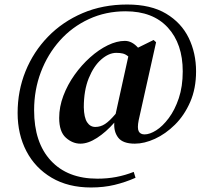

<svg xmlns="http://www.w3.org/2000/svg" viewBox="-20 -676 904 850"><path d="M336 -40Q301 -40 271.5 -66.5Q242 -93 242 -154Q242 -203 260.5 -252Q279 -301 310 -344.5Q341 -388 379 -422Q417 -456 457 -475.5Q497 -495 533 -495Q564 -495 591 -465L660 -499L671 -489L594 -144Q587 -109 594 -95Q601 -81 620 -81Q643 -81 671.5 -99Q700 -117 727 -153Q754 -189 771.5 -241Q789 -293 789 -360Q789 -482 723 -554Q657 -626 536 -626Q448 -626 373.5 -591.5Q299 -557 245 -496.5Q191 -436 161 -357Q131 -278 131 -188Q131 -45 205 35Q279 115 411 115Q455 115 494.5 107.5Q534 100 572 85L580 111Q535 131 487 142.5Q439 154 383 154Q282 154 209 111Q136 68 97 -6.5Q58 -81 58 -176Q58 -274 93 -360.5Q128 -447 192.5 -513.5Q257 -580 346 -618Q435 -656 543 -656Q648 -656 715.5 -615.5Q783 -575 815.5 -508Q848 -441 848 -360Q848 -284 822 -224.5Q796 -165 754.5 -124Q713 -83 666 -61.5Q619 -40 577 -40Q524 -40 503.5 -66.5Q483 -93 486 -133Q449 -91 409.5 -65.5Q370 -40 336 -40ZM351 -201Q352 -156 365.5 -135Q379 -114 402 -114Q425 -114 445 -127Q465 -140 492 -172L548 -426Q536 -436 524 -439Q512 -442 495 -442Q462 -442 428.5 -413Q395 -384 373 -330Q351 -276 351 -201Z"/></svg>

Font: DM Serif Text
Style: Italic
Weight: 400
Italic angle: -12°
Designer: Colophon Foundry, Frank Grießhammer
Foundry: Colophon Foundry
Version: Version 5.100; ttfautohint (v1.8.2)